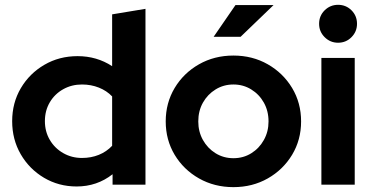

<svg xmlns="http://www.w3.org/2000/svg" viewBox="-20 -759 1531 789"><path d="M294.9 7.3Q221.3 7.3 160.8 -28.5Q100.4 -64.4 65.2 -125.1Q30 -185.9 30 -261Q30 -336.2 65.6 -396.7Q101.3 -457.2 162.3 -492.7Q223.4 -528.3 298.7 -528.3Q377.6 -528.3 440.8 -487.1V-700L577.8 -722.7V0H442.6V-43Q378.7 7.3 294.9 7.3ZM316.9 -109.9Q354.6 -109.9 386.1 -122.7Q417.7 -135.5 440.8 -159.9V-362.8Q418.4 -386.3 386.3 -399Q354.2 -411.8 316.9 -411.8Q274.3 -411.8 239.5 -392.2Q204.6 -372.6 184.6 -338.5Q164.5 -304.4 164.5 -261.3Q164.5 -218.4 184.7 -184.1Q204.9 -149.8 239.7 -129.9Q274.4 -109.9 316.9 -109.9Z M939.2 10Q861 10 797.8 -25.8Q734.5 -61.7 697.7 -122.9Q661 -184.2 661 -260.1Q661 -335.9 697.7 -397.4Q734.5 -458.8 797.8 -494.8Q861 -530.7 939.2 -530.7Q1017.4 -530.7 1080.4 -494.8Q1143.4 -458.9 1180.4 -397.5Q1217.3 -336.1 1217.3 -260.1Q1217.3 -184.2 1180.4 -122.9Q1143.4 -61.6 1080.4 -25.8Q1017.4 10 939.2 10ZM939.2 -108.9Q980.1 -108.9 1012.6 -129.2Q1045.2 -149.4 1064.3 -183.7Q1083.5 -218 1083.5 -260Q1083.5 -302.9 1064.4 -337.1Q1045.3 -371.3 1012.4 -391.5Q979.6 -411.8 939.2 -411.8Q898.9 -411.8 866 -391.5Q833.1 -371.3 813.9 -337.2Q794.8 -303.1 794.8 -260Q794.8 -218 813.9 -183.7Q833.1 -149.5 865.9 -129.2Q898.8 -108.9 939.2 -108.9ZM858 -607.9 947.7 -738.2H1104.2L968.8 -607.9Z M1300.7 0V-521H1437.7V0ZM1369.2 -583.4Q1337 -583.4 1314.1 -606.3Q1291.3 -629.1 1291.3 -661.3Q1291.3 -694 1314.1 -716.6Q1337 -739.2 1369.2 -739.2Q1401.9 -739.2 1424.5 -716.6Q1447.1 -694 1447.1 -661.3Q1447.1 -629.1 1424.5 -606.3Q1401.9 -583.4 1369.2 -583.4Z"/></svg>

Font: Red Hat Display VF
Style: Regular
Weight: 300
Designer: Pentagram, MCKL
Foundry: Pentagram, MCKL
Version: Version 1.023